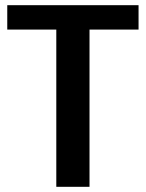

<svg xmlns="http://www.w3.org/2000/svg" viewBox="-20 -720 562 740"><path d="M514 -700V-606H325V0H197V-606H8V-700Z"/></svg>

Font: Pathway Extreme 8pt Thin 12pt SemiBold
Style: Regular
Weight: 600
Version: Version 1.001;gftools[0.9.26]